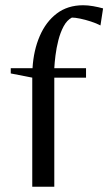

<svg xmlns="http://www.w3.org/2000/svg" viewBox="-20 -712 413 732"><path d="M103 0V-416L21 -432V-452H104Q108 -520 131.5 -574.5Q155 -629 196.5 -660.5Q238 -692 297 -692Q315 -692 335 -688.5Q355 -685 373 -680L363 -615Q348 -623 326.5 -630Q305 -637 285.5 -641Q266 -645 254 -645Q235 -635 222.5 -611.5Q210 -588 202.5 -558.5Q195 -529 191.5 -500.5Q188 -472 187 -452H308V-416H187V0Z"/></svg>

Font: Belleza
Style: Regular
Weight: 400
Designer: Eduardo Rodriguez Tunni
Foundry: Eduardo Rodriguez Tunni
Version: Version 1.003; ttfautohint (v1.8.4.7-5d5b)